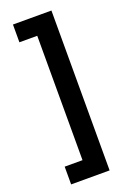

<svg xmlns="http://www.w3.org/2000/svg" viewBox="-171 -859 695 1027"><g transform="rotate(-20 177.0 -345.0)"><path d="M265 110H46V9H147.5V-699H46V-800H265Z"/></g></svg>

Font: Geologica Thin Roman SemiBold
Style: Regular
Weight: 600
Version: Version 1.010;gftools[0.9.28]